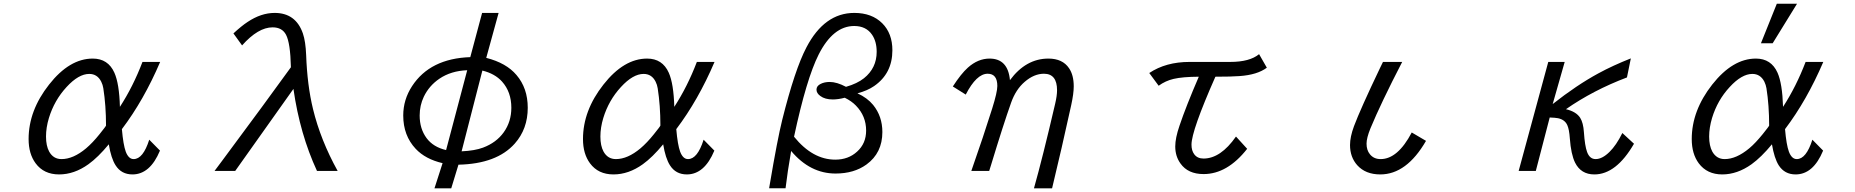

<svg xmlns="http://www.w3.org/2000/svg" viewBox="-20 -900 10040 1039"><path d="M845.7 -85Q792 43.9 696.8 43.9Q636.7 43.9 605.5 -5.4Q581.1 -43.5 568.8 -119.1Q510.3 -48.3 458.5 -11.2Q381.8 43.9 299.8 43.9Q217.3 43.9 172.9 -16.1Q134.8 -67.4 134.8 -147.5Q134.8 -301.8 245.6 -442.4Q356 -583 481.9 -583Q564.9 -583 599.1 -506.3Q625.5 -446.8 628.9 -321.8Q700.2 -431.6 751 -564.9H846.7Q758.3 -357.9 639.6 -201.2Q647 -116.2 660.6 -79.1Q675.8 -39.1 703.1 -39.1Q754.4 -39.1 787.6 -144ZM553.7 -220.7Q553.7 -329.1 539.1 -422.4Q536.1 -441.4 527.8 -458Q506.8 -500 462.9 -500Q405.3 -500 340.3 -429.2Q273.9 -357.4 244.6 -261.2Q229 -209.5 229 -161.1Q229 -110.8 246.1 -79.6Q268.6 -39.1 313 -39.1Q376.5 -39.1 445.8 -97.2Q481.4 -127.4 518.6 -173.8Q553.7 -217.3 553.7 -220.7Z M1252.9 24.9H1141.1L1184.1 -32.7Q1423.3 -354.5 1554.2 -536.1Q1551.3 -667.5 1527.8 -711.9Q1506.8 -752 1455.1 -752Q1377 -752 1290 -654.3L1243.2 -719.2Q1287.1 -759.8 1319.8 -781.2Q1393.1 -830.1 1466.3 -830.1Q1580.6 -830.1 1619.1 -718.8Q1633.8 -675.8 1636.7 -602.5Q1642.6 -438.5 1673.8 -310.1Q1714.8 -141.6 1807.1 24.9H1695.3Q1603 -174.3 1567.9 -418.9Z M2588.9 -830.1H2678.2L2611.3 -586.9Q2720.2 -559.1 2774.9 -494.1Q2835.9 -422.9 2835.9 -316.9Q2835.9 -202.1 2765.6 -123Q2668 -13.2 2460.9 -8.8L2421.9 119.1H2331.1L2375 -17.1Q2282.2 -38.6 2229.5 -94.7Q2162.1 -166.5 2162.1 -274.9Q2162.1 -360.8 2210 -434.1Q2307.6 -583.5 2524.9 -590.8ZM2508.3 -520Q2420.4 -516.6 2357.9 -474.1Q2301.8 -436 2273.4 -376.5Q2251 -329.1 2251 -274.9Q2251 -203.1 2288.6 -152.3Q2324.7 -104 2394 -87.9ZM2590.3 -518.1 2478 -81.1Q2549.8 -84.5 2593.8 -101.1Q2665.5 -127.9 2705.6 -183.6Q2747.1 -241.2 2747.1 -316.9Q2747.1 -402.3 2696.8 -458.5Q2658.2 -501.5 2590.3 -518.1Z M3845.7 -85Q3792 43.9 3696.8 43.9Q3636.7 43.9 3605.5 -5.4Q3581.1 -43.5 3568.8 -119.1Q3510.3 -48.3 3458.5 -11.2Q3381.8 43.9 3299.8 43.9Q3217.3 43.9 3172.9 -16.1Q3134.8 -67.4 3134.8 -147.5Q3134.8 -301.8 3245.6 -442.4Q3356 -583 3481.9 -583Q3564.9 -583 3599.1 -506.3Q3625.5 -446.8 3628.9 -321.8Q3700.2 -431.6 3751 -564.9H3846.7Q3758.3 -357.9 3639.6 -201.2Q3647 -116.2 3660.6 -79.1Q3675.8 -39.1 3703.1 -39.1Q3754.4 -39.1 3787.6 -144ZM3553.7 -220.7Q3553.7 -329.1 3539.1 -422.4Q3536.1 -441.4 3527.8 -458Q3506.8 -500 3462.9 -500Q3405.3 -500 3340.3 -429.2Q3273.9 -357.4 3244.6 -261.2Q3229 -209.5 3229 -161.1Q3229 -110.8 3246.1 -79.6Q3268.6 -39.1 3313 -39.1Q3376.5 -39.1 3445.8 -97.2Q3481.4 -127.4 3518.6 -173.8Q3553.7 -217.3 3553.7 -220.7Z M4142.1 118.7 4145.5 98.6Q4187 -147 4212.9 -251Q4281.2 -524.4 4344.2 -644Q4441.4 -830.1 4603 -830.1Q4698.2 -830.1 4754.4 -773.9Q4809.1 -719.2 4809.1 -627.9Q4809.1 -502.4 4710 -434.1Q4673.8 -409.2 4620.1 -395Q4673.3 -370.6 4705.1 -332Q4754.9 -270.5 4754.9 -185.5Q4754.9 -72.3 4668.9 -9.8Q4601.6 39.1 4501.5 39.1Q4363.8 39.1 4261.2 -83Q4241.2 31.7 4231 118.7ZM4558.1 -430.2Q4618.2 -447.3 4655.3 -476.6Q4724.1 -531.7 4724.1 -619.6Q4724.1 -675.3 4699.2 -711.9Q4667 -759.3 4602.5 -759.3Q4488.3 -759.3 4410.2 -605Q4344.2 -474.6 4276.9 -160.2Q4377.4 -36.1 4500 -36.1Q4570.8 -36.1 4618.2 -79.6Q4667 -123.5 4667 -193.4Q4667 -272 4611.8 -328.6Q4588.4 -353 4551.3 -371.1Q4516.1 -361.8 4486.8 -361.8Q4444.3 -361.8 4419.4 -380.4Q4398.4 -395.5 4398.4 -415Q4398.4 -434.6 4420.4 -445.8Q4441.4 -456.5 4469.7 -456.5Q4508.3 -456.5 4558.1 -430.2Z M5236.3 24.9Q5303.2 -166 5349.1 -312.5Q5377 -401.4 5377 -434.6Q5377 -501 5324.7 -501Q5264.2 -501 5206.1 -388.2L5136.2 -432.1Q5180.7 -501 5217.8 -534.2Q5272.5 -583 5335 -583Q5434.6 -583 5445.3 -466.3Q5531.7 -583 5653.3 -583Q5730 -583 5765.1 -530.8Q5790.5 -493.7 5790.5 -432.6Q5790.5 -394 5776.9 -331.5Q5725.1 -95.2 5673.3 119.1H5575.2Q5622.1 -46.9 5689.9 -338.4Q5700.2 -382.3 5700.2 -411.6Q5700.2 -501 5629.4 -501Q5575.7 -501 5524.9 -457Q5477.1 -416 5451.7 -344.7Q5409.7 -226.6 5342.8 -6.3L5333 24.9Z M6199.2 -504.9Q6289.1 -564.9 6417 -564.9H6637.2Q6742.7 -564.9 6793.5 -606.9L6835.4 -533.7Q6784.2 -495.1 6688 -488.3Q6645 -484.9 6557.1 -484.9Q6427.7 -192.4 6427.7 -117.2Q6427.7 -85 6442.4 -65.4Q6459.5 -42 6492.7 -42Q6585.4 -42 6668.5 -161.1L6729 -94.7Q6621.6 42 6493.2 42Q6408.7 42 6368.2 -15.1Q6339.8 -54.2 6339.8 -107.4Q6339.8 -152.8 6362.8 -219.7Q6398.9 -326.7 6467.3 -484.9Q6379.4 -484.4 6331.1 -473.1Q6287.1 -462.9 6250 -436Z M7696.8 -137.7Q7591.8 43.9 7449.2 43.9Q7369.6 43.9 7324.7 -5.9Q7285.6 -49.8 7285.6 -115.2Q7285.6 -159.2 7307.1 -217.3Q7342.3 -311 7447.8 -531.7L7463.9 -564.9H7567.9Q7452.6 -341.8 7396 -205.1Q7375 -153.3 7375 -122.6Q7375 -87.4 7393.1 -65.4Q7414.1 -39.1 7451.2 -39.1Q7543.9 -39.1 7619.6 -183.1Z M8447.3 -564.9 8382.3 -336.9Q8511.7 -439 8629.4 -502.9Q8708.5 -545.9 8805.2 -584L8784.2 -481Q8601.1 -411.6 8454.1 -309.1Q8509.8 -295.9 8531.2 -262.2Q8547.9 -235.8 8551.3 -184.1Q8556.2 -110.8 8568.4 -77.6Q8582.5 -39.1 8614.7 -39.1Q8650.4 -39.1 8689.9 -78.1Q8726.1 -113.3 8759.3 -180.2L8822.3 -122.1Q8726.1 43.9 8607.9 43.9Q8535.2 43.9 8503.4 -20Q8481.4 -64.9 8475.1 -150.9Q8471.7 -200.2 8461.4 -222.7Q8448.2 -252.4 8411.1 -260.3Q8396 -263.2 8366.2 -264.2L8291 24.9H8198.2L8358.4 -564.9Z M9509.3 -666 9595.2 -879.9H9704.6L9572.8 -666ZM9787.6 -144 9845.7 -85Q9792.5 43.9 9696.8 43.9Q9637.2 43.9 9605.5 -5.4Q9581.5 -43.5 9568.8 -119.1Q9510.7 -48.8 9458.5 -11.2Q9381.3 43.9 9299.8 43.9Q9217.8 43.9 9172.9 -16.1Q9134.8 -67.4 9134.8 -147.5Q9134.8 -301.3 9245.6 -442.4Q9356.4 -583 9481.9 -583Q9564.9 -583 9599.1 -506.3Q9625 -447.8 9628.9 -321.8Q9664.6 -377 9695.1 -437.7Q9725.6 -498.5 9751 -564.9H9846.7Q9757.8 -357.4 9639.6 -201.2Q9647 -115.7 9660.6 -79.1Q9675.8 -39.1 9703.1 -39.1Q9754.4 -39.1 9787.6 -144ZM9553.7 -220.7Q9553.7 -329.6 9539.1 -422.4Q9536.1 -440.4 9527.8 -458Q9506.3 -500 9462.9 -500Q9405.3 -500 9340.3 -429.2Q9273.9 -357.9 9244.6 -261.2Q9229 -208.5 9229 -161.1Q9229 -111.3 9246.1 -79.6Q9269 -39.1 9313 -39.1Q9376 -39.1 9445.8 -97.2Q9463.9 -112.3 9481.9 -131.6Q9500 -150.9 9518.6 -173.8Q9553.7 -217.3 9553.7 -220.7Z"/></svg>

Font: BIZ UDPGothic
Style: Regular
Weight: 400
Designer: TypeBank Co., Ltd.
Foundry: Morisawa Inc.
Version: Version 1.051